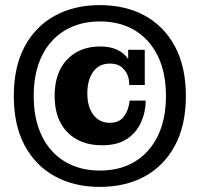

<svg xmlns="http://www.w3.org/2000/svg" viewBox="-20 -717 782 752"><path d="M380 -148Q294 -148 244 -199Q194 -250 194 -341Q194 -433 243 -484Q292 -535 372 -535Q441 -535 475.5 -494.5Q510 -454 510 -384H486Q487 -405 479 -424Q471 -443 454.5 -455.5Q438 -468 411 -468Q368 -468 345 -436Q322 -404 322 -351Q322 -299 345.5 -267.5Q369 -236 410 -236Q447 -236 465.5 -261Q484 -286 488 -323H551Q550 -276 531.5 -236Q513 -196 476 -172Q439 -148 380 -148ZM510 -384 482 -444V-522H547V-384ZM371 15Q271 15 195 -26.5Q119 -68 76.5 -147.5Q34 -227 34 -341Q34 -455 76.5 -534.5Q119 -614 195 -655.5Q271 -697 371 -697Q472 -697 547.5 -655.5Q623 -614 665.5 -534.5Q708 -455 708 -341Q708 -227 665.5 -147.5Q623 -68 547.5 -26.5Q472 15 371 15ZM371 -49Q451 -49 509 -84.5Q567 -120 598.5 -185.5Q630 -251 630 -341Q630 -432 598.5 -497Q567 -562 509 -597.5Q451 -633 371 -633Q292 -633 233.5 -597.5Q175 -562 143.5 -497Q112 -432 112 -341Q112 -251 143.5 -185.5Q175 -120 233.5 -84.5Q292 -49 371 -49Z"/></svg>

Font: Montagu Slab 144pt
Style: Bold
Weight: 700
Designer: Florian Karsten
Foundry: Florian Karsten
Version: Version 1.000